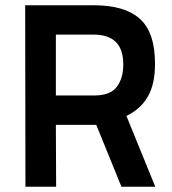

<svg xmlns="http://www.w3.org/2000/svg" viewBox="-20 -712 657 732"><path d="M347 -236H193L194 0H77L76 -692H337Q456 -692 513.5 -640Q571 -588 571 -469Q571 -391 543.5 -343.5Q516 -296 462 -270L572 0H443ZM450 -467Q450 -580 337 -580H193V-348H339Q400 -348 425 -380.5Q450 -413 450 -467Z"/></svg>

Font: Panefresco 800wt
Style: Regular
Weight: 800
Designer: Campivisivi
Foundry: Campivisivi & Chank Co
Version: Version 1.001